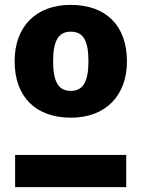

<svg xmlns="http://www.w3.org/2000/svg" viewBox="-20 -768 580 788"><path d="M270 -748C127 -748 40 -658 40 -517C40 -368 129 -285 271 -285C415 -285 501 -377 501 -516C501 -665 413 -748 270 -748ZM270 -638C320 -638 343 -605 343 -516C343 -432 320 -395 271 -395C221 -395 198 -430 198 -517C198 -602 221 -638 270 -638ZM42 0H498V-132H42Z"/></svg>

Font: Glow Sans SC Normal ExtraBold
Style: Regular
Weight: 800
Designer: Ryoko NISHIZUKA (kana, bopomofo & ideographs); Paul D. Hunt (Latin, Greek & Cyrillic); Sandoll Communications, Soo-young
Version: Version 0.93